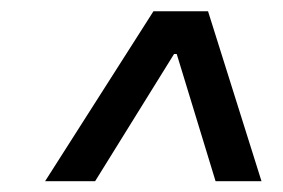

<svg xmlns="http://www.w3.org/2000/svg" viewBox="-20 -725 511 347"><path d="M291 -664.1H316.4L310.5 -627.4H285.2ZM61.5 -397.5 257.3 -704.6H356L452.6 -397.5H369.6L294.9 -642.1H303.7L151.9 -397.5Z"/></svg>

Font: Inter
Style: Italic
Weight: 400
Italic angle: -9.3988°
Designer: Rasmus Andersson
Foundry: rsms
Version: Version 4.001;git-66647c0bb